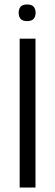

<svg xmlns="http://www.w3.org/2000/svg" viewBox="-20 -846 249 866"><path d="M68.7 -671.7H140.1V0H68.7ZM64.2 -788.2Q64.2 -804.5 72.6 -815.2Q81.1 -825.8 102.4 -825.8Q123.6 -825.8 132.1 -815.2Q140.7 -804.5 140.7 -788.2Q140.7 -772.1 132.1 -761.5Q123.6 -750.8 102.4 -750.8Q81.1 -750.8 72.6 -761.5Q64.2 -772.1 64.2 -788.2Z"/></svg>

Font: Khand Variable Light
Style: Regular
Weight: 300
Designer: Satya Rajpurohit
Foundry: Indian Type Foundry
Version: Version 3.000